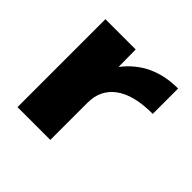

<svg xmlns="http://www.w3.org/2000/svg" viewBox="-139 -667 803 803"><g transform="rotate(45 263.0 -265.0)"><path d="M483 -530V-380Q371 -380 314 -338Q257 -296 257 -220V0H63V-520H242L243 -420H245Q331 -530 483 -530Z"/></g></svg>

Font: M PLUS 1p Black
Style: Regular
Weight: 900
Version: Version 1.061